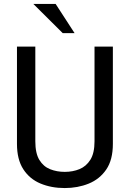

<svg xmlns="http://www.w3.org/2000/svg" viewBox="-20 -935 658 973"><path d="M459 -219V-699H552V-206Q552 -125 518.5 -76Q485 -27 429.5 -4.5Q374 18 308 18Q240 18 185 -5Q130 -28 98 -77.5Q66 -127 66 -206V-699H159V-219Q159 -158 179.5 -124.5Q200 -91 234 -77.5Q268 -64 308 -64Q349 -64 383 -78Q417 -92 438 -125.5Q459 -159 459 -219ZM358 -767H298L149 -915H262Z"/></svg>

Font: Fragment Mono
Style: Regular
Weight: 400
Monospace: yes
Designer: Wei Huang based on Nimbus Sans by URW Studio, based on Helvetica by Max Miedinger.
Foundry: Wei Huang
Version: Version 1.021; ttfautohint (v1.8.4.7-5d5b)